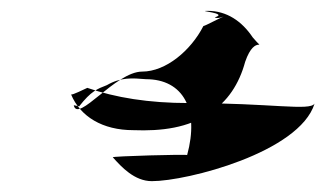

<svg xmlns="http://www.w3.org/2000/svg" viewBox="-20 -486 600 354"><path d="M111 -312C128 -271 169 -246 226 -246C277 -244 328 -250 367 -278C399 -298 421 -331 432 -372C451 -427 472 -386 446 -417C426 -447 398 -466 363 -466C340 -466 403 -462 376 -454C380 -451 391 -454 400 -459C379 -450 360 -439 355 -438C332 -393 286 -354 242 -354C193 -354 123 -258 116 -292L126 -290C148 -318 159 -322 177 -329C203 -344 224 -342 249 -340C318 -340 348 -284 325 -200C328 -202 185 -198 188 -196C204 -178 228 -152 260 -152C325 -152 532 -205 560 -295C551 -281 480 -296 328 -296C254 -296 193 -306 141 -324C136 -322 113 -310 111 -312Z"/></svg>

Font: Zinc
Style: Obl
Weight: 400
Version: Version 1